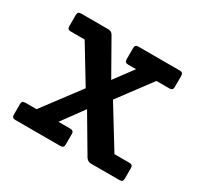

<svg xmlns="http://www.w3.org/2000/svg" viewBox="-114 -627 781 760"><g transform="rotate(30 276.5 -247.5)"><path d="M520 -480V-428Q520 -413 505 -413H445L333 -263L446 -79H515Q530 -79 530 -64V-15Q530 0 515 0H384Q370 0 361 -13L263 -179L190 -79H245Q260 -79 260 -64V-15Q260 0 245 0H38Q23 0 23 -15V-64Q23 -79 38 -79H90L217 -248L117 -413H53Q38 -413 38 -428V-480Q38 -495 53 -495H178Q193 -495 200 -482L288 -327L352 -413H315Q300 -413 300 -428V-480Q300 -495 315 -495H505Q520 -495 520 -480Z"/></g></svg>

Font: Crete Round
Style: Regular
Weight: 400
Designer: Veronika Burian
Foundry: TypeTogether
Version: Version 1.001